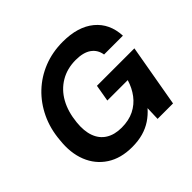

<svg xmlns="http://www.w3.org/2000/svg" viewBox="-169 -912 1124 1124"><g transform="rotate(-45 392.5 -350.0)"><path d="M331 12Q238 12 173.5 -30Q109 -72 79.5 -146Q50 -220 61 -317Q68 -404 102.5 -476.5Q137 -549 192.5 -601.5Q248 -654 321 -683Q394 -712 480 -712Q605 -712 677 -652.5Q749 -593 754 -488H598Q591 -533 556 -558Q521 -583 458 -583Q387 -583 332 -550.5Q277 -518 244.5 -459.5Q212 -401 204 -321Q197 -255 214 -208Q231 -161 270.5 -136.5Q310 -112 368 -112Q428 -112 472 -134Q516 -156 545.5 -195Q575 -234 590 -284H421L439 -388H749L681 0H553L556 -86Q529 -55 496 -33Q463 -11 422.5 0.5Q382 12 331 12Z"/></g></svg>

Font: DM Sans 12pt ExtraBold
Style: Italic
Weight: 800
Italic angle: -10°
Version: Version 4.004;gftools[0.9.30]